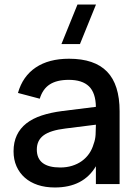

<svg xmlns="http://www.w3.org/2000/svg" viewBox="-20 -815 610 850"><path d="M252 -620 323 -795H405L334 -620ZM285.5 -555Q398.5 -555 454 -497.8Q509.5 -440.5 509.5 -322.5V0H404.5V-79Q349 15 223 15Q181 15 147.2 3.8Q113.5 -7.5 89.8 -28.5Q66 -49.5 53 -79Q40 -108.5 40 -145Q40 -185.5 54.5 -216.2Q69 -247 96.8 -268.8Q124.5 -290.5 164.8 -303.8Q205 -317 256 -323.5L404.5 -342Q403.5 -404 373.8 -432.8Q344 -461.5 284.5 -461.5Q231.5 -461.5 200.2 -441.2Q169 -421 156 -378L59.5 -403.5Q80.5 -477.5 138.2 -516.2Q196 -555 285.5 -555ZM269 -246Q203 -238 173 -215.8Q143 -193.5 143 -153Q143 -73.5 247 -73.5Q275 -73.5 299.2 -81Q323.5 -88.5 342.5 -102.2Q361.5 -116 374.8 -135.2Q388 -154.5 394.5 -177.5Q402 -197 403.2 -219.2Q404.5 -241.5 404.5 -259.5V-263Z"/></svg>

Font: Vela Sans SemBd
Style: Regular
Weight: 600
Designer: Principal design: Mikhail Sharanda - project Manrope.
Design modification: Ravid Balaliev
Foundry: Mikhail Sharanda
Version: Version 1.001